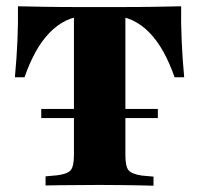

<svg xmlns="http://www.w3.org/2000/svg" viewBox="-20 -591 634 611"><path d="M284.7 -2.4Q257.3 -2.4 227.8 -2Q198.4 -1.6 171.8 -1.6Q145.2 -1.6 125 -0.8V-29.8L161.3 -33.1Q194.4 -37.1 204.8 -49.2Q215.3 -61.3 215.3 -98.4V-201.6H379V-98.4Q379 -61.3 389.1 -49.2Q399.2 -37.1 431.5 -32.3L468.5 -29V0Q448.4 -0.8 421.8 -1.2Q395.2 -1.6 366.1 -2Q337.1 -2.4 308.9 -2.4H296.8ZM252.4 -539.5Q219.4 -539.5 190.7 -525.8Q162.1 -512.1 137.5 -486.7Q112.9 -461.3 93.1 -425.4Q73.4 -389.5 58.1 -345.2H27.4Q33.1 -405.6 35.5 -462.1Q37.9 -518.5 37.1 -571Q71.8 -570.2 121.8 -569.4Q171.8 -568.5 246 -568.5H347.6Q422.6 -568.5 472.2 -569.4Q521.8 -570.2 556.5 -571Q555.6 -518.5 558.1 -462.1Q560.5 -405.6 566.1 -345.2H535.5Q520.2 -389.5 500.4 -425.4Q480.6 -461.3 456 -486.7Q431.5 -512.1 402.8 -525.8Q374.2 -539.5 341.1 -539.5ZM215.3 -201.6V-551.6H379V-201.6ZM111.3 -215.3V-244.4H482.3V-215.3Z"/></svg>

Font: Playfair 5pt SemiExpanded Light Black
Style: Regular
Weight: 900
Version: Version 2.203